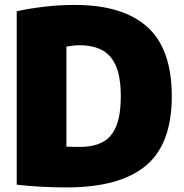

<svg xmlns="http://www.w3.org/2000/svg" viewBox="-20 -770 764 798"><path d="M256 9Q208 9 153 6.2Q98 3.5 49.5 -2.5V-723Q102.5 -735 164.8 -742.2Q227 -749.5 290 -749.5Q491 -749.5 592.5 -657.8Q694 -566 694 -370Q694 -170.5 585.5 -80.8Q477 9 256 9ZM313 -159.5Q368 -159.5 405.5 -178.8Q443 -198 462.5 -244.2Q482 -290.5 482 -370.5Q482 -450.5 461.5 -496.8Q441 -543 402.8 -562.5Q364.5 -582 310.5 -582Q298.5 -582 282.5 -580.2Q266.5 -578.5 256 -576.5V-160.5Q272.5 -159.5 286.8 -159.5Q301 -159.5 313 -159.5Z"/></svg>

Font: Encode Sans SemiCondensed SemiCondensed Black
Style: Regular
Weight: 900
Width: 4
Designer: Multiple Designers
Foundry: Impallari Type
Version: Version 3.000; ttfautohint (v1.8.3) -l 8 -r 50 -G 200 -x 14 